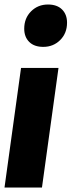

<svg xmlns="http://www.w3.org/2000/svg" viewBox="-23 -836 319 856"><path d="M169.9 -627Q129.4 -627 107.2 -649.2Q85 -671.4 85 -708Q85 -754.9 115.5 -785.4Q146 -815.9 190.9 -815.9Q231.4 -815.9 253.7 -793.7Q275.9 -771.5 275.9 -734.9Q275.9 -688 245.4 -657.5Q214.8 -627 169.9 -627ZM237.8 -533.2 164.1 0H-2.9L70.8 -533.2Z"/></svg>

Font: Fira Sans Compressed ExtraBold
Style: Italic
Weight: 800
Width: 3
Italic angle: -8°
Designer: Carrois Corporate & Edenspiekermann AG
Foundry: Carrois Corporate GbR & Edenspiekermann AG
Version: Version 4.203;PS 004.203;hotconv 1.0.88;makeotf.lib2.5.64775